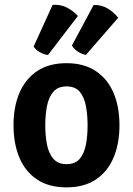

<svg xmlns="http://www.w3.org/2000/svg" viewBox="-20 -777 561 810"><path d="M484 -248.5Q484 -170 458.5 -110.8Q433 -51.5 383.2 -19Q333.5 13.5 260.5 13.5Q186.5 13.5 136.8 -19.5Q87 -52.5 62 -111.5Q37 -170.5 37 -248.5Q37 -326.5 62.2 -385.5Q87.5 -444.5 137.2 -477.5Q187 -510.5 260.5 -510.5Q334 -510.5 384 -477.2Q434 -444 459 -385.2Q484 -326.5 484 -248.5ZM171 -248.5Q171 -204.5 178.2 -167.2Q185.5 -130 205 -107.2Q224.5 -84.5 260.5 -84.5Q297.5 -84.5 316.5 -107.2Q335.5 -130 342.5 -167.2Q349.5 -204.5 349.5 -248.5Q349.5 -292 342.5 -329.5Q335.5 -367 316.5 -389.8Q297.5 -412.5 260.5 -412.5Q224.5 -412.5 205 -389.8Q185.5 -367 178.2 -329.5Q171 -292 171 -248.5ZM375 -756Q408.5 -757 435 -740.8Q461.5 -724.5 478.5 -702L342.5 -545.5Q326.5 -548 309.2 -558.8Q292 -569.5 283.5 -585ZM202 -756.5Q235.5 -759 262.8 -744.8Q290 -730.5 308.5 -709.5L182.5 -545Q166.5 -546.5 148.5 -556.5Q130.5 -566.5 122 -581Z"/></svg>

Font: Signika Light SemiBold
Style: Regular
Weight: 600
Version: Version 2.003;gftools[0.9.32]